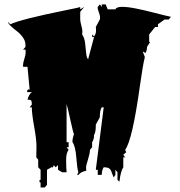

<svg xmlns="http://www.w3.org/2000/svg" viewBox="-20 -777 810 866"><path d="M113.8 -372.1 104 -475.6H84V-484.9Q84 -492.7 89.8 -511.5Q95.7 -530.3 95.7 -539.8Q95.7 -549.3 94.7 -553.2H84L94.7 -565.4V-576.2Q94.7 -592.8 82.5 -609.4Q70.3 -626 55.7 -636.7Q16.6 -666.5 15.6 -678.2L26.4 -667.5Q73.7 -689.9 274.4 -730.5Q338.9 -743.2 341.8 -745.6V-734.9L359.9 -745.6L341.8 -723.6V-689Q341.8 -680.2 346.7 -662.1Q351.6 -644 351.6 -635Q351.6 -626 350.6 -621.6Q360.8 -606.9 363.8 -583.3Q366.7 -559.6 368.4 -538.8Q370.1 -518.1 377.4 -509.3L404.3 -610.4H395.5V-621.6L404.3 -612.8Q413.1 -624 413.1 -638.2Q413.1 -652.3 412.1 -655.3L430.2 -689Q431.2 -692.4 431.2 -699.7Q431.2 -707 425.8 -721.7Q420.4 -736.3 420.4 -741.2L420.9 -745.6L430.2 -757.3L439 -745.6V-757.3H456.5L465.8 -734.9H500.5Q505.4 -746.1 530.5 -746.1Q555.7 -746.1 593.8 -738.5Q631.8 -731 680.4 -718.3Q729 -705.6 751 -701.2L741.2 -689H722.2L692.4 -667.5V-655.3H679.7L652.8 -621.6V-587.9H657.2L643.1 -565.4Q643.1 -556.2 640.1 -545.9L635.7 -538.1L633.3 -537.6Q631.3 -543.5 628.9 -543.5Q626.5 -543.5 624.5 -543L633.3 -519.5Q624.5 -485.8 610.8 -387.7Q576.7 -143.6 544.4 -101.1L549.3 -90.3L536.1 -79.1L544.4 -67.4H536.1V-22.5Q524.4 -5.9 518.6 42.5L509.8 34.2V0L500.5 -11.2V11.7L492.7 23.4Q489.7 17.1 486.3 7.3Q482.9 -2.4 481.2 -6.3Q479.5 -10.3 475.6 -14.6Q468.8 -22.5 447.8 -22.5Q439 -9.8 439 11.7H420.9V-11.2H412.1L447.8 -293H439Q430.2 -280.8 430.2 -248L412.1 -214.8V-209Q412.1 -180.2 404.3 -168.9Q404.3 -147.9 395.5 -135.7V-112.8L385.7 -101.1Q385.7 -85.9 377 -58.1Q368.2 -30.3 368.2 -22Q368.2 -13.7 369.1 -6.8Q346.2 -2.9 333.5 11.7H327.6L333.5 0Q328.1 -15.1 324.2 -66.2Q320.3 -117.2 307.1 -135.7L306.6 -140.6Q306.6 -150.9 313.5 -172.4Q310.1 -177.7 297.4 -236.1Q284.7 -294.4 280.3 -307.6V-135.7H289.6V-112.8H280.3L289.6 -101.1Q278.3 -87.9 278.3 -55.2Q278.3 -22.5 280.3 0H260.3L241.7 -11.2V-32.7L231.4 -22.5L221.7 -32.7V-30.8Q221.7 -27.8 219.7 -24.7Q217.8 -21.5 216.6 -21.5Q215.3 -21.5 213.4 -23.4L191.9 -11.2V56.6L182.1 68.4H163.1V45.9H161.6Q157.7 45.9 157.7 40Q157.7 34.2 161.6 34.2H163.1V-11.2L152.3 -22.5V-56.6L143.6 -67.4L144.5 -114.7Q145 -145 134.3 -204.3Q123.5 -263.7 123.5 -293H113.8L123.5 -305.2V-310.1Q123.5 -321.3 119.6 -324.5Q115.7 -327.6 104 -327.6Q110.8 -352.5 123.5 -361.3H104Q102.1 -363.3 102.1 -365.2Q102.1 -368.2 104.7 -371.1Q107.4 -374 109.6 -374Q111.8 -374 113.8 -372.1Z"/></svg>

Font: Butcherman
Style: Regular
Weight: 400
Version: Version 001.004